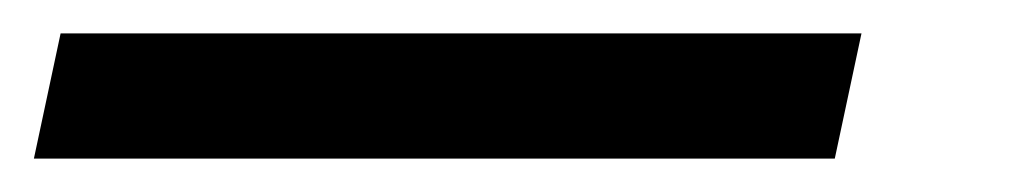

<svg xmlns="http://www.w3.org/2000/svg" viewBox="-109 60 606 115"><path d="M-88.7 155 -72.7 80H407L391 155Z"/></svg>

Font: Red Hat Display VF
Style: Italic
Weight: 300
Italic angle: -12°
Designer: Pentagram, MCKL
Foundry: Pentagram, MCKL
Version: Version 1.010